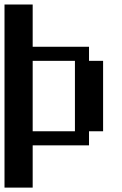

<svg xmlns="http://www.w3.org/2000/svg" viewBox="-20 -645 540 852"><path d="M0 -625H125V-437.5H375V-375H437.5V-62.5H375V0H125V187.5H0ZM125 -375V-62.5H312.5V-375Z"/></svg>

Font: NeoDunggeunmo Pro
Style: Regular
Weight: 400
Version: Version 1.020